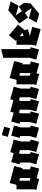

<svg xmlns="http://www.w3.org/2000/svg" viewBox="1287 -1986 727 3341"><g transform="rotate(-90 1650.5 -315.5)"><path d="M206 3 15 -49 26 -90V-392H105L135 -510L432 -432L394 -285L374 -290V-157L426 -143L387 3L218 -43ZM177 -162 223 -149V-150V-331L177 -343Z M638 0 462 -48 493 -164V-330L462 -338L501 -484L657 -441L673 -500L892 -440L859 -316V-155L892 -146L853 0L677 -48L708 -164V-334L654 -349L644 -312V-155L677 -146Z M1098 0 922 -48 953 -164V-330L922 -338L961 -484L1137 -436L1104 -312V-155L1137 -146ZM1088 -502 940 -543 969 -647 1117 -606Z M1343 0 1167 -48 1198 -164V-330L1167 -338L1206 -484L1362 -441L1378 -500L1578 -445L1593 -500L1812 -440L1779 -316V-155L1812 -146L1773 0L1597 -48L1628 -164V-334L1573 -349L1564 -316V-155L1597 -146L1558 0L1382 -48L1413 -164V-334L1359 -349L1349 -312V-155L1382 -146Z M2033 3 1842 -49 1853 -90V-392H1932L1962 -510L2259 -432L2221 -285L2201 -290V-157L2253 -143L2214 3L2045 -43ZM2004 -162 2050 -149V-150V-331L2004 -343Z M2460 0 2284 -48 2315 -164V-622L2466 -659V-155L2499 -146Z M2814 28 2524 -51 2541 -115V-392H2628L2610 -407L2707 -523L2893 -365L2796 -250L2812 -192L2697 -160L2853 -118ZM2692 -337V-271L2751 -287Z M3084 2 2928 -40 3000 -177 3180 -128 3097 -246 3018 -191 2913 -342 3029 -440 3142 -535 3296 -494 3223 -357 3055 -403 3129 -297 3207 -352 3272 -259 3262 -149 3223 -116Z"/></g></svg>

Font: Blaka Ink
Style: Regular
Weight: 400
Designer: Mohamed Gaber
Foundry: Kief Type Foundry
Version: Version 1.003; ttfautohint (v1.8.4.7-5d5b)